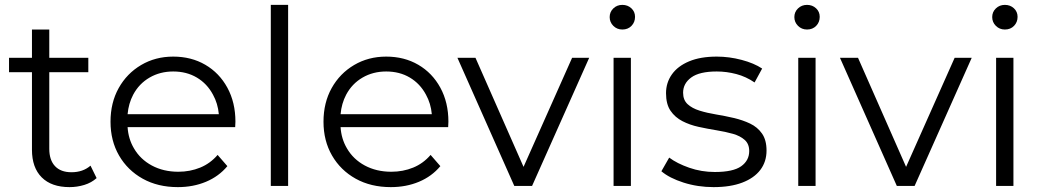

<svg xmlns="http://www.w3.org/2000/svg" viewBox="-20 -762 4273 787"><path d="M17 -466V-525H111V-641H182V-525H342V-466H182V-152Q182 -106 205.5 -81Q229 -56 273 -56Q320 -56 351 -83L376 -32Q355 -13 325.5 -4Q296 5 265 5Q191 5 151 -35Q111 -75 111 -148V-466Z M709 5Q627 5 565 -29.5Q503 -64 468 -124.5Q433 -185 433 -263Q433 -341 466.5 -401Q500 -461 558.5 -495.5Q617 -530 690 -530Q764 -530 821.5 -496.5Q879 -463 912 -402.5Q945 -342 945 -263Q945 -258 944.5 -252.5Q944 -247 944 -241H503Q506 -193 529 -154Q555 -109 602.5 -83.5Q650 -58 711 -58Q759 -58 800.5 -75Q842 -92 872 -127L912 -81Q877 -39 824.5 -17Q772 5 709 5ZM877 -294Q873 -338 853 -374Q829 -419 787 -444Q745 -469 690 -469Q636 -469 593 -444Q550 -419 526 -374Q507 -338 503 -294Z M1090 0V-742H1161V0Z M1582 5Q1500 5 1438 -29.5Q1376 -64 1341 -124.5Q1306 -185 1306 -263Q1306 -341 1339.5 -401Q1373 -461 1431.5 -495.5Q1490 -530 1563 -530Q1637 -530 1694.5 -496.5Q1752 -463 1785 -402.5Q1818 -342 1818 -263Q1818 -258 1817.5 -252.5Q1817 -247 1817 -241H1376Q1379 -193 1402 -154Q1428 -109 1475.5 -83.5Q1523 -58 1584 -58Q1632 -58 1673.5 -75Q1715 -92 1745 -127L1785 -81Q1750 -39 1697.5 -17Q1645 5 1582 5ZM1750 -294Q1746 -338 1726 -374Q1702 -419 1660 -444Q1618 -469 1563 -469Q1509 -469 1466 -444Q1423 -419 1399 -374Q1380 -338 1376 -294Z M2088 0 1855 -525H1929L2126 -78L2325 -525H2395L2161 0Z M2495 0V-525H2566V0ZM2531 -641Q2509 -641 2494 -656Q2479 -671 2479 -692Q2479 -713 2494 -727.5Q2509 -742 2531 -742Q2553 -742 2568 -728Q2583 -714 2583 -693Q2583 -671 2568.5 -656Q2554 -641 2531 -641Z M2905 5Q2840 5 2782 -13.5Q2724 -32 2691 -60L2723 -116Q2755 -92 2805 -74.5Q2855 -57 2910 -57Q2985 -57 3018 -80.5Q3051 -104 3051 -143Q3051 -172 3032.5 -188.5Q3014 -205 2984 -213.5Q2954 -222 2917 -228Q2880 -234 2843.5 -242Q2807 -250 2777 -265.5Q2747 -281 2728.5 -308Q2710 -335 2710 -380Q2710 -423 2734 -457Q2758 -491 2804.5 -510.5Q2851 -530 2918 -530Q2969 -530 3020 -516.5Q3071 -503 3104 -481L3073 -424Q3038 -448 2998 -458.5Q2958 -469 2918 -469Q2847 -469 2813.5 -444.5Q2780 -420 2780 -382Q2780 -352 2798.5 -335Q2817 -318 2847.5 -308.5Q2878 -299 2914.5 -293Q2951 -287 2987.5 -278.5Q3024 -270 3054.5 -255.5Q3085 -241 3103.5 -214.5Q3122 -188 3122 -145Q3122 -99 3096.5 -65.5Q3071 -32 3022.5 -13.5Q2974 5 2905 5Z M3252 0V-525H3323V0ZM3288 -641Q3266 -641 3251 -656Q3236 -671 3236 -692Q3236 -713 3251 -727.5Q3266 -742 3288 -742Q3310 -742 3325 -728Q3340 -714 3340 -693Q3340 -671 3325.5 -656Q3311 -641 3288 -641Z M3656 0 3423 -525H3497L3694 -78L3893 -525H3963L3729 0Z M4063 0V-525H4134V0ZM4099 -641Q4077 -641 4062 -656Q4047 -671 4047 -692Q4047 -713 4062 -727.5Q4077 -742 4099 -742Q4121 -742 4136 -728Q4151 -714 4151 -693Q4151 -671 4136.5 -656Q4122 -641 4099 -641Z"/></svg>

Font: Modern
Style: Small
Weight: 400
Designer: Julieta Ulanovsky
Foundry: Julieta Ulanovsky
Version: Version 8.000